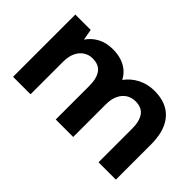

<svg xmlns="http://www.w3.org/2000/svg" viewBox="-70 -799 1088 1088"><g transform="rotate(45 473.5 -255.5)"><path d="M65 0V-499H188L200 -433Q224 -469 263 -490Q302 -511 355 -511Q392 -511 422.5 -501.5Q453 -492 476.5 -473Q500 -454 515 -425Q544 -465 589 -488Q634 -511 688 -511Q754 -511 798.5 -484.5Q843 -458 866 -407Q889 -356 889 -282V0H750V-269Q750 -329 727 -361Q704 -393 655 -393Q622 -393 598 -377Q574 -361 560.5 -332Q547 -303 547 -261V0H407V-269Q407 -329 384 -361Q361 -393 310 -393Q280 -393 256 -377Q232 -361 218.5 -332Q205 -303 205 -261V0Z"/></g></svg>

Font: DM Sans 20pt ExtraBold
Style: Regular
Weight: 800
Version: Version 4.004;gftools[0.9.30]